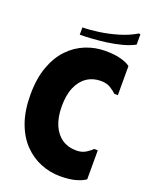

<svg xmlns="http://www.w3.org/2000/svg" viewBox="-160 -945 812 1040"><g transform="rotate(20 246.0 -425.5)"><path d="M17 -350Q17 -443 42 -511.5Q67 -580 109.5 -624Q152 -668 206 -689.5Q260 -711 318 -711Q374 -711 410.5 -700.5Q447 -690 463 -676V-509H442Q430 -522 407 -536Q384 -550 352 -550Q306 -550 271.5 -527Q237 -504 217.5 -459.5Q198 -415 198 -350Q198 -285 217.5 -240.5Q237 -196 271.5 -173Q306 -150 352 -150Q385 -150 407.5 -164Q430 -178 442 -191H463V-24Q447 -11 410.5 0Q374 11 318 11Q261 11 207 -10.5Q153 -32 110 -76Q67 -120 42 -188.5Q17 -257 17 -350ZM456 -862 465 -860V-801Q436 -785 395 -774Q354 -763 309 -757Q264 -751 224 -748.5Q184 -746 157 -746V-788Q195 -788 249 -795.5Q303 -803 358.5 -819.5Q414 -836 456 -862Z"/></g></svg>

Font: Phudu ExtraBold
Style: Regular
Weight: 800
Version: Version 1.005;gftools[0.9.23]